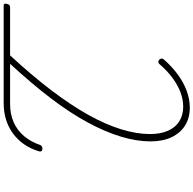

<svg xmlns="http://www.w3.org/2000/svg" viewBox="-24 -1014 1055 1047"><g transform="rotate(-90 503.5 -490.5)"><path d="M440 17Q384 17 343 -8.5Q302 -34 279 -82Q256 -130 256 -198Q256 -273 282 -359Q308 -445 360 -541Q412 -637 492 -742Q572 -847 679 -963H459Q405 -963 360.5 -943.5Q316 -924 284.5 -886.5Q253 -849 236 -798Q233 -791 225.5 -788Q218 -785 209 -788Q203 -789 201.5 -794.5Q200 -800 203 -809Q217 -854 241.5 -888.5Q266 -923 299.5 -947.5Q333 -972 374.5 -985Q416 -998 465 -998H996Q1004 -998 1006 -994Q1008 -990 1006 -981Q1004 -971 999.5 -967Q995 -963 986 -963H725Q616 -845 535 -738.5Q454 -632 401 -537Q348 -442 322 -357.5Q296 -273 296 -200Q296 -143 314 -102Q332 -61 366 -40Q400 -19 445 -19Q484 -19 523 -33.5Q562 -48 601 -76.5Q640 -105 678 -149Q682 -154 689 -154.5Q696 -155 702 -149Q707 -144 707.5 -138Q708 -132 704 -126Q664 -80 620 -48Q576 -16 530.5 0.5Q485 17 440 17Z"/></g></svg>

Font: Playwrite MX Thin
Style: Regular
Weight: 250
Designer: Veronika Burian, José Scaglione
Foundry: TypeTogether
Version: Version 1.002